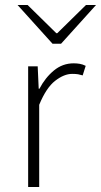

<svg xmlns="http://www.w3.org/2000/svg" viewBox="-20 -744 402 764"><path d="M92 0V-480H130L134 -391H137Q160 -435 194.5 -463.5Q229 -492 273 -492Q286 -492 297.5 -490Q309 -488 321 -482L309 -444Q299 -447 290.5 -448.5Q282 -450 267 -450Q235 -450 199.5 -422.5Q164 -395 136 -327V0ZM189 -570 50 -724H90L204 -612H208L322 -724H362L223 -570Z"/></svg>

Font: Mada Light
Style: Regular
Weight: 300
Designer: Khaled Hosny
Version: Version 1.5